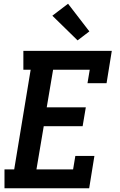

<svg xmlns="http://www.w3.org/2000/svg" viewBox="-20 -1007 640 1027"><path d="M4 0V-101H56L144 -634H105V-735H578L550 -562H448L460 -634H264L230 -433H439L422 -332H214L175 -101H371L383 -173H485L457 0ZM395 -791 260 -923 344 -987 458 -839Z"/></svg>

Font: Iosevka Etoile Oblique
Style: Bold
Weight: 700
Italic angle: -9°
Designer: Belleve Invis
Foundry: Belleve Invis
Version: Version 15.5.2; ttfautohint (v1.8.4)